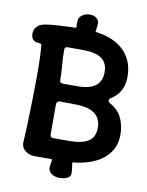

<svg xmlns="http://www.w3.org/2000/svg" viewBox="-92 -823 750 979"><g transform="rotate(10 282.5 -333.5)"><path d="M282 90Q268 90 254.5 84.5Q241 79 233 68Q225 57 226 43L238 -43H330L341 43Q345 72 326.5 81Q308 90 285 90ZM236 -623V-711Q236 -732 253.5 -744.5Q271 -757 292 -757H295Q317 -757 330.5 -744Q344 -731 341 -710L330 -623ZM141 3Q123 3 106.5 -4.5Q90 -12 80.5 -25.5Q71 -39 72 -57Q75 -106 77 -163Q79 -220 80 -278.5Q81 -337 81.5 -391.5Q82 -446 80.5 -490Q79 -534 76 -562Q76 -567 68.5 -568Q61 -569 51.5 -570Q42 -571 33.5 -578Q25 -585 22 -602Q18 -626 32.5 -644Q47 -662 75 -667Q96 -671 132.5 -673.5Q169 -676 210.5 -677.5Q252 -679 287 -678Q406 -677 471.5 -624Q537 -571 537 -477Q537 -435 520 -404.5Q503 -374 470 -355Q463 -348 463 -342.5Q463 -337 470 -331Q510 -310 529 -277Q548 -244 552 -198Q557 -133 525.5 -88.5Q494 -44 432.5 -20.5Q371 3 287 3ZM222 -104H298Q365 -104 399 -124.5Q433 -145 433 -195Q433 -244 399.5 -268.5Q366 -293 296 -293L219 -294Q212 -294 207 -289Q202 -284 202 -276V-119Q202 -113 205 -109.5Q208 -106 212.5 -105Q217 -104 222 -104ZM220 -386H293Q356 -386 387 -409.5Q418 -433 418 -480Q418 -529 386 -551Q354 -573 293 -573H210Q201 -573 198 -568.5Q195 -564 195 -557Q195 -515 198.5 -478Q202 -441 202 -402Q202 -393 207 -389.5Q212 -386 220 -386Z"/></g></svg>

Font: Winky Sans Medium
Style: Regular
Weight: 500
Designer: Simon Atzbach
Foundry: typofactur
Version: Version 1.205